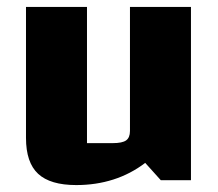

<svg xmlns="http://www.w3.org/2000/svg" viewBox="-20 -520 630 554"><path d="M531 -500V0H444L399 -50Q357 -18 307 -2Q257 14 200 14Q125 14 90 -18.5Q55 -51 55 -122V-500H231V-107H305Q333 -107 344 -115Q355 -123 355 -142V-500Z"/></svg>

Font: Changa ExtraLight
Style: Bold
Weight: 700
Version: Version 3.002; ttfautohint (v1.8.2)